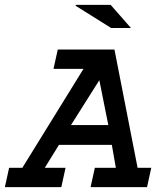

<svg xmlns="http://www.w3.org/2000/svg" viewBox="-26 -774 645 794"><path d="M212.9 -569.3H447.3L543 -80.1H599.6L582 0H348.6L366.2 -80.1H453.1L436.5 -174.8H217.8L159.2 -80.1H245.1L227.5 0H-5.9L11.7 -80.1H66.4L319.3 -489.3H195.3ZM421.9 -256.8 384.8 -442.4 267.6 -256.8ZM287.1 -750V-753.9H431.6L515.6 -658.2H433.6Z"/></svg>

Font: Thabit-Bold-Oblique
Style: Bold Oblique
Weight: 700
Designer: Regenerated by Nadim Shaikli
Foundry: MAK Alagha
Version: 0.01